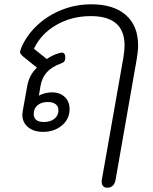

<svg xmlns="http://www.w3.org/2000/svg" viewBox="-20 -604 714 894"><path d="M454 234 554 -333Q560 -368 560 -392Q560 -529 403 -529Q314 -529 242.5 -488Q171 -447 138 -377L198 -329Q208 -337 224.5 -345Q241 -353 257 -357Q264 -359 268 -359Q284 -359 284 -336Q284 -325 280 -319Q276 -313 265 -309Q221 -293 198.5 -268Q176 -243 169 -206L161 -158Q171 -165 188.5 -169.5Q206 -174 222 -174Q259 -174 281.5 -152.5Q304 -131 304 -96Q304 -50 268.5 -20Q233 10 180 10Q137 10 110.5 -12Q84 -34 84 -70Q84 -70 86 -88L106 -199Q115 -255 152 -289L90 -339Q73 -353 73 -362Q73 -364 78 -379Q103 -439 152.5 -485.5Q202 -532 267.5 -558Q333 -584 405 -584Q509 -584 566 -534Q623 -484 623 -393Q623 -366 617 -331L518 234Q511 270 479 270Q465 270 458.5 260.5Q452 251 454 234ZM252 -90Q252 -109 239 -119Q226 -129 202 -129Q173 -129 155 -114Q137 -99 137 -74Q137 -36 184 -36Q215 -36 233.5 -51Q252 -66 252 -90Z"/></svg>

Font: Kodchasan Light
Style: Italic
Weight: 300
Italic angle: -10°
Version: Version 1.000; ttfautohint (v1.6)